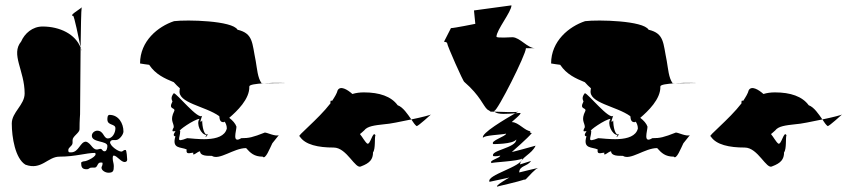

<svg xmlns="http://www.w3.org/2000/svg" viewBox="-20 -725 3189 717"><path d="M24 -264C24 -212 37 -133 75 -110C135 -88 158 -140 202 -140C262 -140 301 -154 335 -154C347 -142 303 -123 297 -123C291 -123 283 -120 283 -117C283 -101 287 -93 303 -93C315 -93 311 -99 323 -99H333C345 -99 343 -118 355 -118C362 -118 363 -119 363 -114C363 -106 359 -103 359 -99C359 -88 374 -80 385 -80C403 -80 405 -87 405 -105C405 -115 401 -123 401 -132C401 -134 400 -144 405 -144C416 -144 432 -120 445 -120C451 -120 455 -123 455 -129C455 -133 453 -165 449 -165C439 -165 440 -159 433 -159C421 -159 391 -180 391 -194C391 -196 395 -202 401 -202H413C425 -202 441 -222 441 -234C441 -264 423 -296 389 -296C381 -296 381 -284 381 -279C381 -255 411 -264 411 -246C411 -228 399 -208 383 -208C366 -208 368 -237 343 -237C335 -237 323 -230 323 -218C323 -192 381 -200 381 -180C381 -172 378 -160 371 -160C359 -160 364 -173 349 -168C325 -160 323 -190 301 -196C279 -196 275 -156 245 -156C238 -156 235 -156 235 -164C235 -176 251 -179 251 -192V-202C251 -216 277 -229 277 -242C277 -280 279 -291 279 -298C279 -301 280 -435 281 -547C262 -597 204 -626 139 -626C101 -626 72 -600 59 -570C19 -522 72 -462 72 -376C72 -333 24 -306 24 -264ZM253 -666C257 -666 274 -583 281 -549C282 -621 283 -685 285 -697C277 -690 236 -666 253 -666ZM281 -547V-549C282 -547 282 -545 282 -543C282 -544 282 -546 281 -547ZM282 -543C283 -537 285 -536 285 -536C284 -538 283 -541 282 -543ZM285 -697C285 -698 286 -699 286 -699C287 -699 287 -698 285 -697Z M503 -488C503 -488 533 -483 537 -483C561 -447 595 -432 629 -418C636 -410 644 -402 652 -395C651 -394 651 -392 651 -389C641 -340 747 -329 799 -291C800 -279 802 -267 817 -269L819 -271C824 -263 827 -255 827 -245C813 -188 700 -209 679 -209C633 -191 653 -208 653 -236C639 -234 707 -281 725 -281C711 -263 731 -221 751 -221C741 -203 756 -220 756 -224C742 -216 735 -253 735 -275C721 -257 735 -293 735 -293C721 -275 640 -377 629 -377C614 -359 624 -349 624 -346C607 -314 635 -325 631 -311C613 -275 629 -268 629 -250C615 -225 635 -239 635 -234C621 -216 635 -216 635 -216C621 -168 655 -177 677 -167C673 -145 692 -155 702 -155C697 -137 718 -160 727 -160C728 -142 754 -143 771 -143C799 -125 853 -172 899 -172C915 -154 929 -140 961 -140C971 -127 988 -172 997 -190L1021 -220C1007 -215 978 -230 969 -230C923 -212 910 -209 881 -209C845 -187 863 -236 863 -252C859 -264 849 -275 836 -285C864 -309 913 -355 911 -402C911 -409 936 -412 965 -414H957C942 -434 940 -469 935 -497C921 -565 926 -600 867 -614C848 -648 678 -652 630 -646C570 -626 503 -572 503 -488ZM797 -315C797 -315 796 -315 796 -315C796 -315 797 -315 797 -315ZM965 -414C1006 -417 1049 -415 1049 -415C1019 -415 998 -414 965 -414Z M1099 -216C1119 -184 1169 -174 1226 -174C1276 -174 1307 -90 1329 -104C1361 -116 1373 -130 1373 -156C1383 -169 1378 -211 1382 -220C1372 -239 1363 -181 1351 -189C1343 -195 1331 -217 1325 -223C1325 -227 1323 -222 1340 -238C1352 -254 1379 -257 1415 -261C1435 -262 1477 -271 1516 -279C1502 -299 1485 -325 1465 -332C1441 -365 1397 -380 1339 -380C1323 -380 1309 -378 1296 -374C1277 -391 1251 -406 1241 -388C1238 -376 1230 -363 1220 -348C1216 -351 1213 -350 1214 -339C1168 -279 1084 -213 1099 -216ZM1516 -279C1555 -287 1590 -296 1590 -298C1590 -298 1542 -254 1536 -254C1530 -258 1523 -268 1516 -279Z M1638 -569C1640 -569 1650 -568 1650 -563C1650 -555 1710 -419 1714 -419C1774 -367 1784 -330 1800 -316C1806 -312 1808 -312 1812 -308H1827C1826 -309 1826 -310 1826 -311C1838 -311 1944 -521 1944 -545H1978C1950 -545 1922 -585 1894 -586C1890 -586 1834 -582 1834 -588C1834 -613 1890 -681 1890 -705L1750 -686L1755 -636C1755 -636 1676 -620 1664 -620ZM1784 -210C1784 -220 1857 -222 1870 -226C1870 -216 1809 -199 1822 -187C1822 -187 1895 -186 1908 -204C1908 -172 1809 -164 1822 -142C1822 -142 1835 -140 1848 -144C1848 -134 1803 -126 1816 -116C1816 -119 1917 -123 1930 -133C1930 -102 1795 -72 1808 -46C1808 -46 1865 -58 1882 -62C1882 -62 1825 -30 1838 -28C1838 -30 1911 -44 1945 -57C1955 -67 1979 -95 1990 -98C1990 -98 1929 -84 1919 -81C1919 -107 1950 -103 1963 -124C1961 -123 1930 -114 1922 -111C1924 -137 1967 -150 1980 -181C1980 -181 1884 -154 1892 -158C1892 -158 1953 -211 1966 -228C1966 -228 1952 -231 1962 -235C1941 -235 1916 -269 1892 -269C1886 -267 1931 -301 1923 -303C1919 -303 1912 -303 1904 -302C1870 -282 1773 -226 1784 -210ZM1827 -308C1853 -307 1906 -305 1916 -308C1916 -308 1911 -306 1904 -302C1878 -300 1837 -296 1827 -308ZM1941 -54C1942 -54 1943 -55 1945 -57C1942 -55 1929 -51 1941 -54ZM1946 -57C1946 -57 1945 -57 1945 -57C1945 -57 1946 -57 1946 -57ZM1964 -124C1964 -124 1963 -124 1963 -124C1963 -124 1964 -124 1964 -124Z M2038 -488C2038 -488 2068 -483 2072 -483C2096 -447 2130 -432 2164 -418C2171 -410 2179 -402 2187 -395C2186 -394 2186 -392 2186 -389C2176 -340 2282 -329 2334 -291C2335 -279 2337 -267 2352 -269L2354 -271C2359 -263 2362 -255 2362 -245C2348 -188 2235 -209 2214 -209C2168 -191 2188 -208 2188 -236C2174 -234 2242 -281 2260 -281C2246 -263 2266 -221 2286 -221C2276 -203 2291 -220 2291 -224C2277 -216 2270 -253 2270 -275C2256 -257 2270 -293 2270 -293C2256 -275 2175 -377 2164 -377C2149 -359 2159 -349 2159 -346C2142 -314 2170 -325 2166 -311C2148 -275 2164 -268 2164 -250C2150 -225 2170 -239 2170 -234C2156 -216 2170 -216 2170 -216C2156 -168 2190 -177 2212 -167C2208 -145 2227 -155 2237 -155C2232 -137 2253 -160 2262 -160C2263 -142 2289 -143 2306 -143C2334 -125 2388 -172 2434 -172C2450 -154 2464 -140 2496 -140C2506 -127 2523 -172 2532 -190L2556 -220C2542 -215 2513 -230 2504 -230C2458 -212 2445 -209 2416 -209C2380 -187 2398 -236 2398 -252C2394 -264 2384 -275 2371 -285C2399 -309 2448 -355 2446 -402C2446 -409 2471 -412 2500 -414H2492C2477 -434 2475 -469 2470 -497C2456 -565 2461 -600 2402 -614C2383 -648 2213 -652 2165 -646C2105 -626 2038 -572 2038 -488ZM2332 -315C2332 -315 2331 -315 2331 -315C2331 -315 2332 -315 2332 -315ZM2500 -414C2541 -417 2584 -415 2584 -415C2554 -415 2533 -414 2500 -414Z M2634 -216C2654 -184 2704 -174 2761 -174C2811 -174 2842 -90 2864 -104C2896 -116 2908 -130 2908 -156C2918 -169 2913 -211 2917 -220C2907 -239 2898 -181 2886 -189C2878 -195 2866 -217 2860 -223C2860 -227 2858 -222 2875 -238C2887 -254 2914 -257 2950 -261C2970 -262 3012 -271 3051 -279C3037 -299 3020 -325 3000 -332C2976 -365 2932 -380 2874 -380C2858 -380 2844 -378 2831 -374C2812 -391 2786 -406 2776 -388C2773 -376 2765 -363 2755 -348C2751 -351 2748 -350 2749 -339C2703 -279 2619 -213 2634 -216ZM3051 -279C3090 -287 3125 -296 3125 -298C3125 -298 3077 -254 3071 -254C3065 -258 3058 -268 3051 -279Z"/></svg>

Font: Alpina
Style: Regular
Weight: 400
Version: Version 0.9